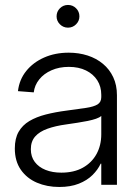

<svg xmlns="http://www.w3.org/2000/svg" viewBox="-20 -743 558 772"><path d="M218.3 8.8Q168.9 8.8 128.4 -8.5Q87.9 -25.9 63.7 -60.5Q39.6 -95.2 39.6 -146Q39.6 -186.5 54.9 -213.1Q70.3 -239.7 98.1 -256.3Q126 -272.9 164.3 -282.7Q202.6 -292.5 248 -298.3Q295.9 -304.7 326.7 -309.3Q357.4 -314 372.3 -323.2Q387.2 -332.5 387.2 -352.5V-361.8Q387.2 -395 371.1 -420.2Q355 -445.3 325.7 -459.7Q296.4 -474.1 256.8 -474.1Q217.8 -474.1 187 -460.4Q156.2 -446.8 137.7 -423.6Q119.1 -400.4 115.7 -371.6L52.2 -376.5Q57.6 -422.9 85.4 -457.5Q113.3 -492.2 157.5 -511.7Q201.7 -531.2 256.3 -531.2Q296.9 -531.2 332.3 -519.8Q367.7 -508.3 394 -486.3Q420.4 -464.4 435.3 -432.6Q450.2 -400.9 450.2 -360.4V0H387.2V-85H384.8Q373.5 -60.5 351.8 -39.1Q330.1 -17.6 296.9 -4.4Q263.7 8.8 218.3 8.8ZM226.6 -48.8Q277.3 -48.8 313.2 -68.8Q349.1 -88.9 368.2 -123.8Q387.2 -158.7 387.2 -203.1V-276.9Q380.4 -270.5 366.2 -265.6Q352.1 -260.7 333 -256.8Q314 -252.9 291.7 -249.5Q269.5 -246.1 246.1 -242.7Q202.6 -236.8 170.7 -225.3Q138.7 -213.9 121.3 -194.1Q104 -174.3 104 -143.1Q104 -112.8 119.9 -91.8Q135.7 -70.8 163.3 -59.8Q190.9 -48.8 226.6 -48.8ZM253.4 -631.8Q234.4 -631.8 220.9 -645.3Q207.5 -658.7 207.5 -677.2Q207.5 -696.3 220.9 -709.7Q234.4 -723.1 253.4 -723.1Q272.5 -723.1 285.9 -709.7Q299.3 -696.3 299.3 -677.2Q299.3 -658.7 285.9 -645.3Q272.5 -631.8 253.4 -631.8Z"/></svg>

Font: Inter 28pt Light
Style: Regular
Weight: 300
Designer: Rasmus Andersson
Foundry: rsms
Version: Version 4.001;git-66647c0bb